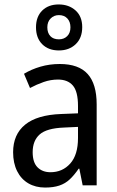

<svg xmlns="http://www.w3.org/2000/svg" viewBox="-20 -834 526 864"><path d="M249 -546Q334 -546 374.5 -501Q415 -456 415 -364V0H352L337 -75H334Q315 -47 294.5 -27.5Q274 -8 247 1Q220 10 183 10Q140 10 107.5 -9Q75 -28 57 -64Q39 -100 39 -149Q39 -229 93 -273Q147 -317 255 -321L331 -324V-357Q331 -422 308 -449Q285 -476 241 -476Q208 -476 176.5 -465Q145 -454 115 -438L88 -502Q121 -522 162 -534Q203 -546 249 -546ZM268 -260Q190 -257 158.5 -229Q127 -201 127 -149Q127 -103 149 -81Q171 -59 207 -59Q261 -59 296 -98Q331 -137 331 -213V-263ZM245 -607Q198 -607 170 -635Q142 -663 142 -711Q142 -759 170 -786.5Q198 -814 244 -814Q290 -814 320 -787Q350 -760 350 -712Q350 -663 320.5 -635Q291 -607 245 -607ZM245 -657Q268 -657 282.5 -671.5Q297 -686 297 -711Q297 -736 283 -751Q269 -766 245 -766Q223 -766 208 -751Q193 -736 193 -711Q193 -686 206.5 -671.5Q220 -657 245 -657Z"/></svg>

Font: Noto Sans Display SemiCondensed
Style: Regular
Weight: 400
Width: 4
Version: Version 2.003